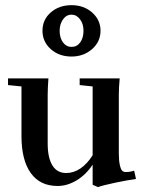

<svg xmlns="http://www.w3.org/2000/svg" viewBox="-20 -724 568 759"><path d="M262.7 -500.5Q213.4 -500.5 180.7 -529.8Q147.9 -559.1 147.9 -602.5Q147.9 -646.5 180.9 -675Q213.9 -703.6 262.7 -703.6Q311.5 -703.6 344.5 -674.3Q377.4 -645 377.4 -602.5Q377.4 -559.1 344 -529.8Q310.5 -500.5 262.7 -500.5ZM262.7 -538.6Q284.2 -538.6 297.1 -556.4Q310.1 -574.2 310.1 -602.5Q310.1 -629.4 296.4 -647.7Q282.7 -666 262.7 -666Q242.2 -666 229 -647.2Q215.8 -628.4 215.8 -602.5Q215.8 -574.2 229 -556.4Q242.2 -538.6 262.7 -538.6ZM207.5 11.2Q138.2 11.2 101.6 -40Q64.9 -91.3 64.9 -186V-382.3L11.7 -387.7V-414.1H171.4Q168.5 -373 168.5 -349.1V-157.2Q168.5 -100.6 187 -70.3Q205.6 -40 241.7 -40Q271.5 -40 298.3 -58.3Q325.2 -76.7 346.2 -110.4V-382.3L294.9 -387.7V-414.1H453.1Q449.7 -376 449.7 -349.1V-118.7Q449.7 -88.4 453.9 -71Q458 -53.7 463.4 -48.8Q468.8 -43.9 477.1 -43.9Q494.1 -43.9 510.3 -49.3L517.6 -16.6Q482.9 -11.7 435.3 -1.7Q387.7 8.3 367.2 15.6L346.2 6.3V-73.2Q320.3 -33.7 283.2 -11.2Q246.1 11.2 207.5 11.2Z"/></svg>

Font: Elstob 18pt SemiBold
Style: Regular
Weight: 600
Designer: Peter S. Baker
Version: Version 1.015